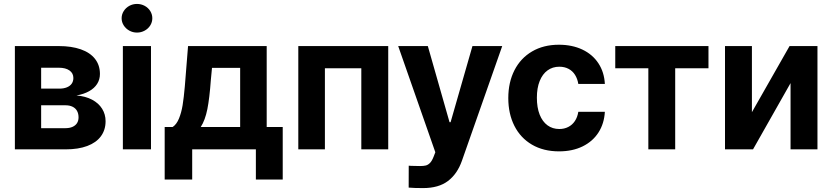

<svg xmlns="http://www.w3.org/2000/svg" viewBox="-20 -767 4274 986"><path d="M56.4 -530.4H282.2Q347.4 -530.4 395 -513.7Q442.5 -497 467.9 -464.7Q493.2 -432.4 493.2 -387.2Q493.2 -358.6 478.8 -336.1Q464.5 -313.5 437.4 -298.5Q410.4 -283.4 372.7 -276.7Q418.9 -273 452.8 -255.1Q486.6 -237.2 504.4 -208.5Q522.2 -179.9 522.2 -144.6Q522.2 -99.8 498.2 -67.2Q474.2 -34.6 428.2 -17.3Q382.2 0 316.9 0H56.4ZM383.4 -164.3Q383.4 -183.4 375.6 -197.5Q367.8 -211.5 352.6 -218.9Q337.3 -226.3 316.9 -226.3H191.3V-108.8H316.9Q337.3 -108.8 352.6 -115.6Q367.8 -122.5 375.6 -134.8Q383.4 -147.2 383.4 -164.3ZM356.8 -366.5Q356.8 -391 336.9 -405.1Q317 -419.2 282.2 -419.2H191.3V-311.9H285.3Q307.3 -311.9 323.6 -318.6Q339.8 -325.2 348.3 -337.4Q356.8 -349.6 356.8 -366.5Z M611 -530.4H755.4V0H611ZM604.6 -673.3Q604.6 -693.1 615.4 -710.2Q626.2 -727.2 644.2 -737Q662.2 -746.8 683.5 -746.8Q704.7 -746.8 723 -737Q741.2 -727.2 751.7 -710.2Q762.2 -693.1 762.2 -673.3Q762.2 -653.4 751.7 -636.5Q741.2 -619.6 723 -609.7Q704.7 -599.7 683.5 -599.7Q662.2 -599.7 644.2 -609.7Q626.2 -619.6 615.4 -636.5Q604.6 -653.4 604.6 -673.3Z M825.7 -114.9H866.8Q886.8 -128.2 899.1 -158.3Q911.5 -188.4 917.8 -226.8Q924 -265.2 929.1 -323.1Q930.4 -341.8 931.7 -355.4L945.7 -530.4H1349.6V-114.9H1431.9V155.1H1294V0H967V155.1H825.7ZM1213.3 -114.9V-418.6H1068.7L1062.7 -355.4Q1056.1 -263.4 1044.9 -206.7Q1033.6 -149.9 1011 -114.9Z M1511.9 -530.4H1973.7V0H1835.5V-416.3H1648.5V0H1511.9Z M2078.7 196.4 2079 83.9Q2085.1 84.3 2091 84.7Q2097 85 2103.3 85Q2117 85.6 2137.4 85.7Q2154.9 85.7 2166.5 82.9Q2178.1 80.1 2188.4 69.6Q2198.6 59 2207 37.2L2215.6 14.8L2024.9 -530.4H2177.1L2288.5 -139.6H2294L2406.2 -530.4H2559.1L2352.3 58.3Q2328.5 126.2 2280.5 162.5Q2232.6 198.9 2152.3 198.9Q2104.9 198.9 2078.7 196.4Z M2590.3 -263.2Q2590.3 -344.1 2621.9 -406.2Q2653.5 -468.3 2712.4 -502.8Q2771.2 -537.3 2850.2 -537.3Q2918.1 -537.3 2970.6 -512.5Q3023.1 -487.6 3053.1 -441.9Q3083.2 -396.1 3086.2 -335.8H2949.9Q2945.7 -362.3 2933 -382.5Q2920.3 -402.7 2899.7 -413.5Q2879.1 -424.4 2852.3 -424.4Q2817.7 -424.4 2791.8 -405.5Q2765.9 -386.7 2751.5 -350.9Q2737.1 -315.1 2737.1 -265.2Q2737.1 -214.7 2751.3 -178.6Q2765.6 -142.5 2791.5 -123.5Q2817.4 -104.5 2852.3 -104.5Q2877.9 -104.5 2898.3 -115Q2918.8 -125.4 2932.1 -145.2Q2945.4 -164.9 2949.9 -192.8H3086.2Q3082.8 -132.5 3053.4 -86.6Q3024 -40.7 2971.9 -15.2Q2919.8 10.3 2850.8 10.3Q2770.8 10.3 2711.8 -24.2Q2652.9 -58.7 2621.6 -120.7Q2590.3 -182.6 2590.3 -263.2Z M3139.6 -530.4H3618.3V-416.3H3447.4V0H3309.5V-416.3H3139.6Z M4034.7 -530.4H4178V0H4039.8V-340.2L3847.1 0H3703.2V-530.4H3841.4V-190.9Z"/></svg>

Font: Pretendard Variable
Style: Regular
Weight: 400
Designer: Base glyphs from Inter by Rasmus Andersson; Hangul glyphs from Noto Sans CJK(Source Han Sans) by Jang Soo-young and Kang
Foundry: Kil Hyung-jin
Version: Version 1.100;FEAKit 1.0